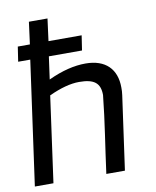

<svg xmlns="http://www.w3.org/2000/svg" viewBox="-82 -781 685 844"><g transform="rotate(-10 261.0 -359.0)"><path d="M318 -494C268 -494 213 -481 151 -452L165 -553H313L323 -619H175L188 -718H105L92 -619H38L28 -553H82L5 0H88L141 -383C193 -407 238 -419 276 -419C343 -419 370 -398 370 -344C358 -226 339 -115 324 0H407L453 -329C455 -341 455 -352 455 -363C455 -445 407 -494 318 -494Z"/></g></svg>

Font: Cantarell
Style: Oblique
Weight: 400
Italic angle: -8°
Designer: Dave Crossland
Version: Version 0.024